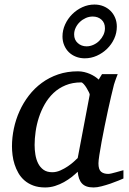

<svg xmlns="http://www.w3.org/2000/svg" viewBox="-20 -805 561 837"><path d="M371.1 -392.1Q371.6 -394.5 367.4 -403.3Q363.3 -412.1 357.4 -421.6Q351.6 -431.2 345 -438.5Q338.4 -445.8 334 -445.8Q295.9 -445.8 265.9 -433.3Q235.8 -420.9 213.4 -399.7Q190.9 -378.4 175 -350.6Q159.2 -322.8 149.4 -292.5Q139.6 -262.2 135.3 -231.4Q130.9 -200.7 130.9 -172.9Q130.9 -151.9 134.3 -130.9Q137.7 -109.9 146.2 -92.8Q154.8 -75.7 169.7 -64.9Q184.6 -54.2 208 -54.2Q225.6 -54.2 243.2 -62Q260.7 -69.8 275.9 -80.1Q291 -90.3 302.2 -100.6Q313.5 -110.8 318.8 -116.2ZM518.1 -26.9Q512.2 -24.4 496.6 -17.8Q481 -11.2 461.7 -4.6Q442.4 2 422.6 7.1Q402.8 12.2 388.2 12.2Q370.1 12.2 357.7 7.8Q345.2 3.4 337.2 -5.4Q329.1 -14.2 324.7 -26.9Q320.3 -39.6 318.8 -56.2Q307.6 -45.4 292.5 -33.4Q277.3 -21.5 259 -11.2Q240.7 -1 220 5.6Q199.2 12.2 176.8 12.2Q147.5 12.2 125.2 3.9Q103 -4.4 86.9 -18.3Q70.8 -32.2 60.3 -50.5Q49.8 -68.8 43.5 -88.6Q37.1 -108.4 34.7 -128.7Q32.2 -148.9 32.2 -167Q32.2 -205.6 40.5 -244.9Q48.8 -284.2 65.2 -320.6Q81.5 -356.9 106 -388.7Q130.4 -420.4 162.4 -443.8Q194.3 -467.3 233.6 -480.7Q272.9 -494.1 319.8 -494.1Q333.5 -494.1 346.9 -491Q360.4 -487.8 372.1 -482.7Q383.8 -477.5 393.6 -471.2Q403.3 -464.8 410.2 -458L424.8 -481.9H493.2Q490.7 -476.1 487.8 -468Q484.9 -460 481.9 -451.7Q479 -443.4 476.8 -436Q474.6 -428.7 474.1 -424.8Q470.7 -411.6 464.4 -385Q458 -358.4 450.9 -325.2Q443.8 -292 436.3 -255.6Q428.7 -219.2 422.9 -186.8Q417 -154.3 413.1 -129.2Q409.2 -104 409.2 -92.8Q409.2 -66.4 420.4 -56.6Q431.6 -46.9 452.1 -46.9Q457 -46.9 466.6 -49.1Q476.1 -51.3 486.3 -54.2Q496.6 -57.1 505.4 -59.6Q514.2 -62 518.1 -63ZM437.5 -682.1Q437.5 -705.6 422.4 -719.2Q407.2 -732.9 384.3 -732.9Q368.7 -732.9 354.2 -726.6Q339.8 -720.2 328.4 -709.5Q316.9 -698.7 310.1 -684.6Q303.2 -670.4 303.2 -654.8Q303.2 -631.3 319.1 -617.2Q335 -603 357.4 -603Q372.6 -603 387.2 -609.6Q401.9 -616.2 412.8 -627.2Q423.8 -638.2 430.7 -652.3Q437.5 -666.5 437.5 -682.1ZM349.6 -550.8Q328.6 -550.8 310.8 -557.9Q293 -564.9 280 -577.6Q267.1 -590.3 259.8 -607.9Q252.4 -625.5 252.4 -646Q252.4 -673.3 263.9 -698.5Q275.4 -723.6 294.7 -742.9Q314 -762.2 339.1 -773.7Q364.3 -785.2 391.6 -785.2Q412.6 -785.2 430.4 -778.1Q448.2 -771 461.4 -758.1Q474.6 -745.1 481.9 -727.5Q489.3 -710 489.3 -689Q489.3 -661.1 477.8 -636.2Q466.3 -611.3 446.8 -592.3Q427.2 -573.2 402.1 -562Q377 -550.8 349.6 -550.8Z"/></svg>

Font: Charis SIL Am
Style: Italic
Weight: 400
Italic angle: -11°
Foundry: SIL International
Version: Version 5.000